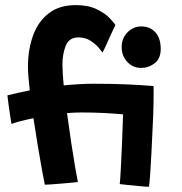

<svg xmlns="http://www.w3.org/2000/svg" viewBox="-20 -724 714 752"><path d="M155.5 -0.5Q151 -22 143.5 -63.5Q136 -105 127.5 -156.5Q119 -208 111 -261Q52 -249 25 -238.5Q23.5 -247 20.2 -268Q17 -289 13.8 -312.2Q10.5 -335.5 9 -350.5Q50.5 -361 96.5 -370Q93.5 -398 91.5 -421.5Q89.5 -445 89.5 -461.5Q89.5 -530 109.5 -585Q129.5 -640 171 -672Q212.5 -704 277 -704Q326 -704 359 -687.8Q392 -671.5 410 -652.5Q428 -633.5 432 -625.5Q429 -620 421.8 -604.5Q414.5 -589 406.2 -570.5Q398 -552 391 -537Q384 -522 381.5 -518Q379 -522 367 -536.5Q355 -551 334.8 -564.2Q314.5 -577.5 287 -577.5Q250.5 -577.5 237.5 -544.8Q224.5 -512 224.5 -471.5Q224.5 -456 225.8 -435.2Q227 -414.5 229.5 -389.5Q259 -392.5 288 -394.2Q317 -396 345 -396Q414.5 -396 470 -393.8Q525.5 -391.5 581.5 -387Q582 -360.5 581.2 -315.8Q580.5 -271 577.5 -217.5Q575.5 -172.5 573.2 -127Q571 -81.5 568.5 -45.8Q566 -10 563.5 7.5Q553.5 7.5 528.8 5.2Q504 3 480.2 0.5Q456.5 -2 449 -3Q451 -19 453.2 -63Q455.5 -107 458 -164Q460.5 -221 462 -276Q426.5 -279.5 385.8 -281.5Q345 -283.5 298.5 -283.5Q273 -283.5 242.5 -281Q250 -224 258.5 -168.2Q267 -112.5 274.2 -70.2Q281.5 -28 285 -11Q276.5 -10 258 -8.2Q239.5 -6.5 218.5 -4.8Q197.5 -3 180 -1.8Q162.5 -0.5 155.5 -0.5ZM532.5 -458Q500 -458 478.2 -482Q456.5 -506 456.5 -539.5Q456.5 -574 479.2 -597.2Q502 -620.5 533.5 -620.5Q567.5 -620.5 588.5 -597.5Q609.5 -574.5 609.5 -532.5Q609.5 -494.5 585.8 -476.2Q562 -458 532.5 -458Z"/></svg>

Font: Grandstander SemiBold
Style: Regular
Weight: 600
Designer: Tyler Finck
Foundry: Etcetera Type Co
Version: Version 1.200; ttfautohint (v1.8.3)